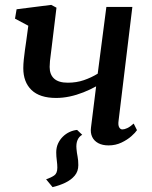

<svg xmlns="http://www.w3.org/2000/svg" viewBox="-20 -586 625 787"><path d="M296 -53.5 317 -33.5Q304 -26.5 297.8 -12Q291.5 2.5 293.5 24Q295 41 298 55.8Q301 70.5 301 91Q301 116.5 286.2 134Q271.5 151.5 247.5 163Q223.5 174.5 195.5 181L169 149Q189.5 142 202.2 133.2Q215 124.5 215 101Q215 88 212.8 71.5Q210.5 55 210.5 38.5Q210.5 18.5 218 2.2Q225.5 -14 237.8 -26Q250 -38 265.2 -45Q280.5 -52 296 -53.5ZM211.5 -554.5 191.5 -390Q190 -375.5 188 -362Q186 -348.5 184.8 -335.8Q183.5 -323 183.5 -311.5Q183.5 -280.5 201.8 -263.8Q220 -247 258 -247Q293.5 -247 324 -257.5Q354.5 -268 380.5 -284L416 -557.5H522.5L466 -91Q463.5 -73 468.5 -64.2Q473.5 -55.5 481.5 -55.5Q490 -55.5 501.5 -60.8Q513 -66 528 -79.5L541.5 -52.5Q535.5 -43 518.8 -28Q502 -13 477.8 -1.5Q453.5 10 425 10Q400 10 382.8 0.8Q365.5 -8.5 357.8 -25Q350 -41.5 353 -63.5L374 -232Q349.5 -218.5 321.8 -207.5Q294 -196.5 265.8 -190.5Q237.5 -184.5 210 -184.5Q143 -184.5 109.2 -217Q75.5 -249.5 75.5 -306.5Q75.5 -322.5 77.5 -341.8Q79.5 -361 82.2 -380.8Q85 -400.5 87.5 -417.5L96 -480.5L41.5 -509.5L48 -548L190 -566Z"/></svg>

Font: Merriweather 20pt Medium
Style: Italic
Weight: 500
Italic angle: -7.8°
Version: Version 2.101